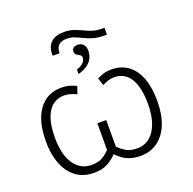

<svg xmlns="http://www.w3.org/2000/svg" viewBox="-147 -1002 1169 1161"><g transform="rotate(-20 437.5 -421.5)"><path d="M434 -752Q457 -752 470.5 -737.5Q484 -723 484 -695Q484 -669 472 -646.5Q460 -624 437 -608.5Q414 -593 380 -584V-612Q410 -622 424 -637.5Q438 -653 438 -669Q438 -679 432 -684Q426 -689 418 -693Q410 -697 403.5 -703Q397 -709 397 -720Q397 -736 407 -744Q417 -752 434 -752ZM384 -853Q417 -853 443.5 -844Q470 -835 494.5 -823Q519 -811 546.5 -802Q574 -793 608 -793H623V-749H606Q565 -749 535 -758Q505 -767 481 -779Q457 -791 434 -800Q411 -809 384 -809Q349 -809 332 -791.5Q315 -774 315 -741H271V-751Q271 -775 278 -794Q285 -813 299.5 -826.5Q314 -840 335 -846.5Q356 -853 384 -853ZM264 10Q214 10 175.5 -9.5Q137 -29 110 -65.5Q83 -102 69 -153Q55 -204 55 -268Q55 -357 79 -417.5Q103 -478 147 -510Q191 -542 252 -542Q282 -542 306 -535Q330 -528 348 -519L332 -471Q313 -480 293.5 -486Q274 -492 252 -492Q187 -492 150.5 -436Q114 -380 114 -269Q114 -217 124 -175Q134 -133 153.5 -103Q173 -73 201.5 -56.5Q230 -40 267 -40Q307 -40 333.5 -53.5Q360 -67 385 -94V-265H442V-94Q469 -67 495 -53.5Q521 -40 561 -40Q609 -40 643 -68.5Q677 -97 695 -148.5Q713 -200 713 -269Q713 -380 677 -436Q641 -492 576 -492Q554 -492 535.5 -486Q517 -480 498 -470L482 -518Q500 -528 523 -535Q546 -542 576 -542Q637 -542 681 -510Q725 -478 748.5 -417.5Q772 -357 772 -268Q772 -183 747 -120.5Q722 -58 675.5 -24Q629 10 564 10Q527 10 498.5 0.5Q470 -9 449 -24.5Q428 -40 413 -56Q392 -31 356 -10.5Q320 10 264 10Z"/></g></svg>

Font: Noto Sans Display Light
Style: Regular
Weight: 300
Designer: Monotype Design Team
Foundry: Monotype Imaging Inc.
Version: Version 2.003